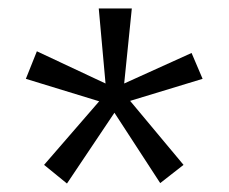

<svg xmlns="http://www.w3.org/2000/svg" viewBox="-20 -556 540 453"><path d="M84 -167 214 -317 41 -370 67 -435 229 -359 213 -536H291L273 -359L432 -431L458 -370L287 -318L413 -167L358 -124L250 -290L138 -123Z"/></svg>

Font: Vazir Code
Style: Code
Weight: 400
Foundry: DejaVu fonts team - Redesigned by Saber Rastikerdar
Version: Version 1.1.2